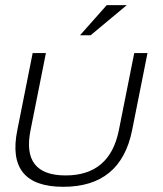

<svg xmlns="http://www.w3.org/2000/svg" viewBox="-20 -718 631 743"><path d="M46.9 -213.9 106.4 -512.7H157.7L98.1 -213.9Q63 -39.1 233.9 -39.1Q404.8 -39.1 439.9 -213.9L499.5 -512.7H550.8L491.2 -213.9Q447.3 4.9 225.1 4.9Q2.9 4.9 46.9 -213.9ZM393.1 -698.2H470.7L330.6 -581.5H289.6Z"/></svg>

Font: Sansation Light
Style: Light Italic
Weight: 300
Designer: Bernd Montag
Version: Version 1.301